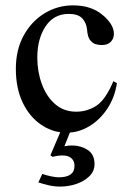

<svg xmlns="http://www.w3.org/2000/svg" viewBox="-20 -480 495 716"><path d="M204.6 13.2Q166.5 7.8 133.8 -14.6Q90.3 -43.9 64.7 -97.4Q39.1 -150.9 39.1 -223.1Q39.1 -294.4 68.4 -347.7Q97.7 -400.9 146.2 -430.4Q194.8 -460 252.4 -460Q319.3 -460 361.3 -425.3Q404.8 -389.6 404.8 -353.5Q404.8 -336.4 393.3 -324.2Q381.8 -312 358.9 -312Q349.1 -312 337.2 -315.2Q325.2 -318.4 315.9 -330.6Q306.6 -342.8 304.7 -369.1Q302.2 -395.5 286.4 -411.9Q270.5 -428.2 236.8 -428.2Q180.7 -428.2 149.9 -381.6Q119.1 -335 119.1 -265.6Q119.1 -212.9 136 -166.7Q152.8 -120.6 185.3 -92Q217.8 -63.5 264.2 -63.5Q305.2 -63.5 339.4 -85.7Q373.5 -107.9 402.8 -177.2L416 -169.9Q407.7 -115.7 379.9 -74.2Q352.1 -32.7 313 -9.3Q278.3 11.7 240.7 14.2L220.2 65.4Q233.4 62.5 249 62.5Q281.2 62.5 306.9 79.1Q332.5 95.7 332.5 131.8Q332.5 158.2 313.5 177Q294.4 195.8 265.1 205.8Q235.8 215.8 204.1 215.8Q183.6 215.8 162.6 211.2Q141.6 206.5 123 200.2L137.7 168.5Q150.4 173.3 168.7 177.2Q187 181.2 199.2 181.2Q257.8 181.2 257.8 138.7Q257.8 121.6 247.8 111.6Q237.8 101.6 221.2 100.1Q209.5 99.1 197.8 100.6Q186 102.1 176.3 105L168 99.1Z"/></svg>

Font: BabelStone Englisc
Style: Regular
Weight: 400
Designer: Andrew West
Foundry: BabelStone
Version: Version 1.000 June 24, 2023